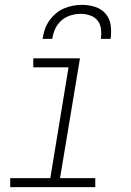

<svg xmlns="http://www.w3.org/2000/svg" viewBox="-20 -770 540 790"><path d="M22 0V-37H187L262 -493H117V-530H309L227 -37H372V0ZM155 -610Q158 -629 164 -647.5Q170 -666 181.5 -683Q193 -700 208.5 -713.5Q224 -727 242.5 -735Q261 -743 280 -746.5Q299 -750 318 -750Q346 -750 372 -741.5Q398 -733 415 -713Q432 -693 435.5 -665.5Q439 -638 435 -610H395Q398 -630 395.5 -650.5Q393 -671 381.5 -685.5Q370 -700 351 -706.5Q332 -713 312 -713Q291 -713 270 -706.5Q249 -700 232.5 -685.5Q216 -671 207 -651Q198 -631 195 -610Z"/></svg>

Font: Iosevka Slab XLtObl
Style: Regular
Weight: 200
Italic angle: -9°
Monospace: yes
Designer: Belleve Invis
Foundry: Belleve Invis
Version: Version 11.1.1; ttfautohint (v1.8.3)